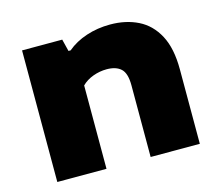

<svg xmlns="http://www.w3.org/2000/svg" viewBox="-85 -666 885 773"><g transform="rotate(-15 358.0 -279.0)"><path d="M63.5 0V-548.5H231L243.5 -498H252.5Q286 -526.5 332.8 -542Q379.5 -557.5 432.5 -557.5Q498 -557.5 548.8 -532.2Q599.5 -507 628.5 -452.5Q657.5 -398 657.5 -310.5V0H452.5V-299Q452.5 -349 432 -368Q411.5 -387 372.5 -387Q343.5 -387 315.5 -376.8Q287.5 -366.5 268.5 -347.5V0Z"/></g></svg>

Font: Encode Sans Expanded Expanded ExtraBold
Style: Regular
Weight: 800
Width: 7
Designer: Multiple Designers
Foundry: Impallari Type
Version: Version 3.000; ttfautohint (v1.8.3) -l 8 -r 50 -G 200 -x 14 